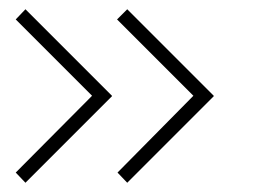

<svg xmlns="http://www.w3.org/2000/svg" viewBox="-20 -475 557 415"><path d="M442 -267V-268L255 -455L233 -433L398 -268L234 -102L255 -80ZM222 -267V-268L35 -455L14 -433L179 -268L14 -102L35 -80Z"/></svg>

Font: Advent Pro
Style: ExtraLight
Weight: 250
Designer: Andreas Kalpakidis
Foundry: Andreas Kalpakidis
Version: Version 2.002 2007